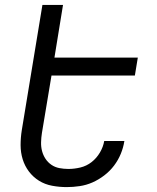

<svg xmlns="http://www.w3.org/2000/svg" viewBox="-20 -755 640 783"><path d="M252 8Q222 8 192.5 2.5Q163 -3 139 -18Q115 -33 98 -55.5Q81 -78 72.5 -105.5Q64 -133 64 -163.5Q64 -194 69 -225L153 -735H237L202 -520H542L530 -447H190L151 -213Q148 -194 147.5 -175Q147 -156 151.5 -139Q156 -122 165.5 -107.5Q175 -93 189.5 -83Q204 -73 222 -69.5Q240 -66 259 -66Q283 -66 308 -72Q333 -78 353.5 -94Q374 -110 387.5 -133Q401 -156 405 -180H488L487 -179Q483 -153 472.5 -127.5Q462 -102 445 -79.5Q428 -57 405 -39.5Q382 -22 357 -11Q332 0 305 4Q278 8 252 8Z"/></svg>

Font: Iosevka Extended
Style: Italic
Weight: 400
Width: 7
Italic angle: -9°
Monospace: yes
Designer: Belleve Invis
Foundry: Belleve Invis
Version: Version 32.5.0; ttfautohint (v1.8.4)